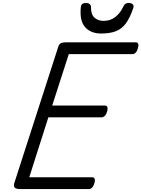

<svg xmlns="http://www.w3.org/2000/svg" viewBox="-20 -1286 962 1306"><path d="M116 0Q91 0 81 -9Q71 -18 77 -40L377 -970Q381 -984 392.5 -991Q404 -998 424 -998H905Q916 -998 920 -988Q924 -978 918 -958Q913 -938 903 -928Q893 -918 882 -918H448L335 -568H695Q706 -568 710 -558Q714 -548 709 -528Q703 -508 693 -498Q683 -488 672 -488H309L179 -80H608Q619 -80 623.5 -70.5Q628 -61 622 -40Q617 -21 607 -10.5Q597 0 586 0ZM669 -1058Q596 -1058 558 -1102.5Q520 -1147 530 -1239Q532 -1254 541 -1260Q550 -1266 565 -1266Q580 -1266 589.5 -1258.5Q599 -1251 599 -1239Q598 -1188 622.5 -1166Q647 -1144 685 -1144Q731 -1144 764.5 -1170.5Q798 -1197 816 -1236Q824 -1254 833 -1260Q842 -1266 856 -1266Q873 -1266 882.5 -1257Q892 -1248 887 -1233Q864 -1164 835.5 -1126Q807 -1088 766.5 -1073Q726 -1058 669 -1058Z"/></svg>

Font: Playwrite NZ
Style: Regular
Weight: 400
Designer: Veronika Burian, José Scaglione
Foundry: TypeTogether
Version: Version 1.002